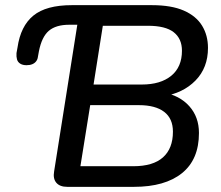

<svg xmlns="http://www.w3.org/2000/svg" viewBox="-20 -725 857 745"><path d="M241 0Q212 0 198.5 -16Q185 -32 190 -60L280 -629H249Q197 -629 169.5 -605.5Q142 -582 131 -526L127 -504Q126 -495 120.5 -487.5Q115 -480 105.5 -476Q96 -472 83 -472Q68 -472 58.5 -478Q49 -484 46 -494.5Q43 -505 44 -519L48 -541Q60 -624 109.5 -664.5Q159 -705 259 -705H569Q645 -705 693 -684Q741 -663 764 -625.5Q787 -588 787 -539Q787 -462 738.5 -412.5Q690 -363 611 -351V-367Q677 -355 714.5 -313Q752 -271 752 -209Q752 -106 686 -53Q620 0 500 0ZM292 -80H497Q574 -80 612.5 -114.5Q651 -149 651 -214Q651 -265 617 -291Q583 -317 519 -317H330ZM343 -397H530Q603 -397 644.5 -431Q686 -465 686 -528Q686 -575 654 -600Q622 -625 554 -625H379Z"/></svg>

Font: Nunito ExtraLight SemiBold
Style: Italic
Weight: 600
Italic angle: -9°
Version: Version 3.602